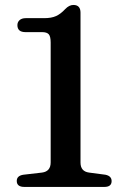

<svg xmlns="http://www.w3.org/2000/svg" viewBox="-20 -736 491 756"><path d="M80.5 -609.5Q48.5 -609.5 48.5 -637Q48.5 -649 57.2 -656.8Q66 -664.5 81.5 -664.5H154Q182.5 -664.5 200.8 -672.8Q219 -681 237 -700.5Q252.5 -716.5 269 -716.5Q297 -716.5 297 -686V-96Q297 -61 330.5 -56.5L395 -48Q419.5 -43 419.5 -23Q419.5 0 391 0H76Q46 0 46 -23.5Q46 -44 72 -48L145.5 -56.5Q179.5 -61 179.5 -96.5V-568.5Q179.5 -592.5 172 -601Q164.5 -609.5 146 -609.5Z"/></svg>

Font: Fraunces 9pt Soft
Style: Regular
Weight: 400
Version: Version 1.000;[0bf87f6ff]